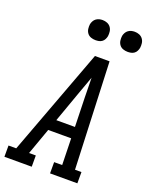

<svg xmlns="http://www.w3.org/2000/svg" viewBox="-198 -1036 873 1123"><g transform="rotate(20 238.5 -474.0)"><path d="M-26 0V-70H22L270 -735H361L388 -70H428V0H258V-70H308L304 -235H161L102 -70H144V0ZM186 -305H302L297 -490Q297 -520 296 -549.5Q295 -579 295 -609Q284 -579 273.5 -549.5Q263 -520 252 -490ZM441 -823Q426 -823 412 -828Q398 -833 389.5 -844.5Q381 -856 379 -870.5Q377 -885 379 -900Q381 -910 386.5 -920Q392 -930 401 -936.5Q410 -943 420 -945.5Q430 -948 441 -948Q456 -948 469.5 -942.5Q483 -937 491.5 -925.5Q500 -914 502 -899.5Q504 -885 502 -870Q500 -860 495 -850Q490 -840 481 -833.5Q472 -827 461.5 -825Q451 -823 441 -823ZM241 -823Q226 -823 212 -828Q198 -833 189.5 -844.5Q181 -856 179 -870.5Q177 -885 179 -900Q181 -910 186.5 -920Q192 -930 201 -936.5Q210 -943 220 -945.5Q230 -948 241 -948Q256 -948 269.5 -942.5Q283 -937 291.5 -925.5Q300 -914 302 -899.5Q304 -885 302 -870Q300 -860 295 -850Q290 -840 281 -833.5Q272 -827 261.5 -825Q251 -823 241 -823Z"/></g></svg>

Font: Iosevka Gothic
Style: Italic
Weight: 400
Italic angle: -9°
Monospace: yes
Designer: Belleve Invis
Foundry: Belleve Invis
Version: Version 15.5.1; ttfautohint (v1.8.4)